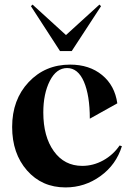

<svg xmlns="http://www.w3.org/2000/svg" viewBox="-20 -804 576 838"><path d="M242 -581 115 -777 122 -784 268 -651 414 -784 421 -777 293 -581ZM266 14Q163 14 98 -60Q33 -134 33 -250Q33 -369 105 -445.5Q177 -522 286 -522Q370 -522 425.5 -476.5Q481 -431 492 -353L372 -286Q372 -388 346 -448Q320 -507 273 -507Q226 -507 197.5 -451Q169 -395 169 -313Q169 -208 215 -144Q261 -80 339 -80Q387 -80 430.5 -104Q474 -128 502 -169L512 -166Q487 -85 418.5 -35.5Q350 14 266 14Z"/></svg>

Font: Gloock
Style: Regular
Weight: 400
Designer: Duarte Pinto
Foundry: Duarte Pinto
Version: Version 1.000